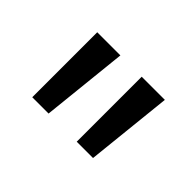

<svg xmlns="http://www.w3.org/2000/svg" viewBox="-57 -825 516 516"><g transform="rotate(45 201.5 -566.5)"><path d="M339 -690 313 -443H251V-690ZM170 -690 144 -443H82V-690Z"/></g></svg>

Font: Work Sans
Style: Regular
Weight: 400
Designer: Wei Huang
Foundry: Wei Huang
Version: Version 2.006; ttfautohint (v1.8.1.43-b0c9)